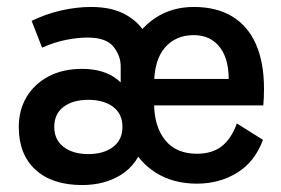

<svg xmlns="http://www.w3.org/2000/svg" viewBox="-20 -518 809 552"><path d="M216 14Q130 14 82 -30Q34 -74 34 -153Q34 -201 56 -238.5Q78 -276 119 -298Q160 -320 216 -320Q280 -320 318.5 -288.5Q357 -257 373 -202H327V-327Q327 -358 306 -384Q285 -410 232 -410Q204 -410 170.5 -403.5Q137 -397 101 -381L71 -458Q112 -478 156 -488Q200 -498 242 -498Q303 -498 343 -475Q383 -452 402.5 -413.5Q422 -375 422 -327V-89H330L393 -104Q375 -45 328 -15.5Q281 14 216 14ZM234 -75Q278 -75 305 -95.5Q332 -116 332 -153Q332 -191 305 -211Q278 -231 234 -231Q190 -231 163 -211Q136 -191 136 -153Q136 -116 163 -95.5Q190 -75 234 -75ZM546 10Q478 10 428 -21.5Q378 -53 351.5 -110Q325 -167 325 -243Q325 -320 351.5 -377Q378 -434 426 -466Q474 -498 537 -498Q603 -498 648 -470.5Q693 -443 716 -390.5Q739 -338 739 -263Q739 -250 738.5 -238Q738 -226 737 -215H415V-291H665L637 -273Q641 -342 614 -379.5Q587 -417 537 -417Q485 -417 454 -381Q423 -345 423 -274V-222Q423 -155 454.5 -115.5Q486 -76 546 -76Q590 -76 617.5 -97.5Q645 -119 661 -163L736 -116Q713 -53 662 -21.5Q611 10 546 10Z"/></svg>

Font: Gabarito
Style: Regular
Weight: 400
Designer: Leandro Assis / Alvaro Franca / Felipe Casaprima
Foundry: Naipe Foundry
Version: Version 1.000